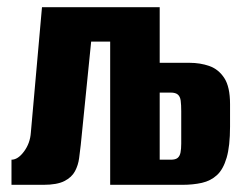

<svg xmlns="http://www.w3.org/2000/svg" viewBox="-20 -515 690 535"><path d="M12 0V-70Q30 -70 47 -93Q64 -116 66 -146L97 -495H425V-340H508Q538 -340 563.5 -331Q589 -322 605 -297.5Q621 -273 621 -225V-162Q621 -108 611.5 -75.5Q602 -43 584.5 -27Q567 -11 542.5 -5.5Q518 0 488 0H287V-399H234L205 -111Q203 -94 200.5 -74.5Q198 -55 189 -38Q180 -21 159.5 -10.5Q139 0 101 0ZM425 -70H456Q469 -70 475 -75Q481 -80 483 -90Q485 -100 485 -115V-205Q485 -223 483.5 -234.5Q482 -246 475.5 -251.5Q469 -257 456 -257H425Z"/></svg>

Font: Alumni Sans ExtraBold
Style: Regular
Weight: 800
Designer: Robert E. Leuschke
Foundry: Robert E. Leuschke
Version: Version 1.018